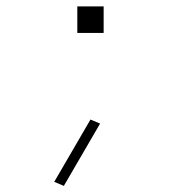

<svg xmlns="http://www.w3.org/2000/svg" viewBox="-20 -488 570 605"><path d="M306.6 -467.8V-384.3H223.6V-467.8ZM181.2 97.7 150.9 85 265.1 -111.3 295.4 -98.6Z"/></svg>

Font: AzarMehrMonospaced
Style: SerifRegular
Weight: 1
Designer: Amin Abedi
Version: Version 1.00